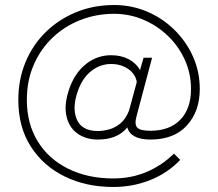

<svg xmlns="http://www.w3.org/2000/svg" viewBox="-20 -733 868 765"><path d="M431 12Q323 12 237.5 -30Q152 -72 102.5 -149.5Q53 -227 53 -335Q53 -416 81.5 -485Q110 -554 162 -605Q214 -656 283.5 -684.5Q353 -713 435 -713Q504 -713 565.5 -687Q627 -661 674.5 -614.5Q722 -568 749 -507.5Q776 -447 776 -378Q776 -290 725 -233.5Q674 -177 579 -177Q502 -177 487 -225Q448 -177 370 -177Q320 -177 286 -203Q252 -229 243.5 -277Q235 -325 260 -390Q283 -448 326 -480.5Q369 -513 423 -513Q462 -513 492 -497.5Q522 -482 538 -454L552 -503H586L524 -270Q515 -237 527 -224.5Q539 -212 579 -212Q656 -212 698.5 -256Q741 -300 741 -378Q741 -441 716 -495.5Q691 -550 648 -591Q605 -632 550 -655Q495 -678 435 -678Q364 -678 301 -653.5Q238 -629 190 -583.5Q142 -538 114.5 -475Q87 -412 87 -335Q87 -240 130.5 -169.5Q174 -99 252 -60.5Q330 -22 431 -22Q504 -22 565.5 -48.5Q627 -75 673 -121L698 -96Q649 -44 579.5 -16Q510 12 431 12ZM370 -211Q391 -211 415 -217.5Q439 -224 460 -241.5Q481 -259 494 -292L525 -406Q520 -438 491 -458Q462 -478 423 -478Q380 -478 345.5 -451.5Q311 -425 293 -378Q266 -308 285 -259.5Q304 -211 370 -211Z"/></svg>

Font: Zen Kaku Gothic Antique Light
Style: Regular
Weight: 300
Designer: Yoshimichi Ohira
Foundry: Positype
Version: Version 1.001